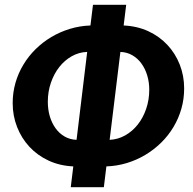

<svg xmlns="http://www.w3.org/2000/svg" viewBox="-20 -775 798 795"><path d="M492 -669.5Q548 -667 594 -645.8Q640 -624.5 673 -589.2Q706 -554 724.2 -507.8Q742.5 -461.5 742.5 -409Q742.5 -365 731 -324.8Q719.5 -284.5 698.2 -249Q677 -213.5 647.5 -184.5Q618 -155.5 582.2 -134Q546.5 -112.5 505.5 -100Q464.5 -87.5 420.5 -86L410 0H273L283.5 -86Q227.5 -88.5 181.2 -110Q135 -131.5 102 -167Q69 -202.5 50.8 -249Q32.5 -295.5 32.5 -348Q32.5 -391.5 44 -431.8Q55.5 -472 76.8 -507.2Q98 -542.5 127.5 -571.5Q157 -600.5 192.8 -621.8Q228.5 -643 269.5 -655.5Q310.5 -668 354.5 -669.5L365 -755H502.5ZM598 -403.5Q598 -435 589.5 -463Q581 -491 565.5 -512.2Q550 -533.5 528 -546.2Q506 -559 478.5 -560L434 -196Q468 -197.5 498 -214.2Q528 -231 550.2 -259Q572.5 -287 585.2 -324.2Q598 -361.5 598 -403.5ZM178 -353.5Q178 -321.5 186.2 -293.5Q194.5 -265.5 210 -244Q225.5 -222.5 247.5 -209.8Q269.5 -197 297 -196L341 -560Q307 -559 277.2 -542.2Q247.5 -525.5 225.5 -497.5Q203.5 -469.5 190.8 -432.5Q178 -395.5 178 -353.5Z"/></svg>

Font: Lato Heavy
Style: Italic
Weight: 800
Italic angle: -7°
Designer: Lukasz Dziedzic
Foundry: tyPoland Lukasz Dziedzic
Version: Version 2.007; 2014-02-27